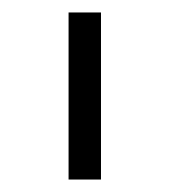

<svg xmlns="http://www.w3.org/2000/svg" viewBox="-20 -760 272 308"><path d="M142 -472H90V-740H142Z"/></svg>

Font: IBM Plex Sans Light
Style: Regular
Weight: 300
Designer: Mike Abbink, Paul van der Laan, Pieter van Rosmalen
Foundry: Bold Monday
Version: Version 3.0